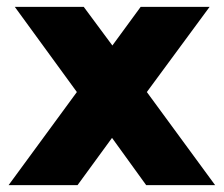

<svg xmlns="http://www.w3.org/2000/svg" viewBox="-20 -537 649 557"><path d="M604 0H404L305 -137L205 0H5L203 -270L23 -517H223L306 -405L388 -517H588L406 -270Z"/></svg>

Font: Public Sans Black
Style: Regular
Weight: 900
Designer: The Public Sans Project Authors: Dan O. Williams and USWDS (Libre Franklin designed by Pablo Impallari and Rodrigo Fuenz
Version: Version 1.007